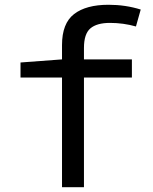

<svg xmlns="http://www.w3.org/2000/svg" viewBox="-20 -785 640 805"><path d="M240 -460H66V-523L240 -536V-596Q240 -687 290.5 -726Q341 -765 435 -765Q506 -765 570 -745L550 -674Q497 -689 441 -689Q386 -689 359 -666Q332 -643 332 -584V-536H533V-460H332V0H240Z"/></svg>

Font: Noto Sans Mono UI
Style: Regular
Weight: 400
Monospace: yes
Designer: Monotype Design team
Foundry: Monotype Imaging Inc.
Version: Version 1.000